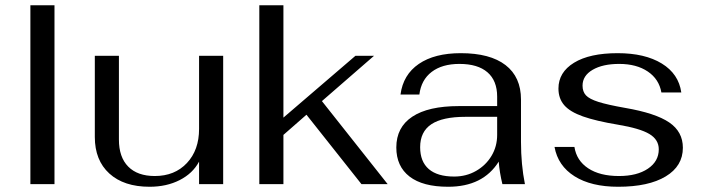

<svg xmlns="http://www.w3.org/2000/svg" viewBox="-20 -703 2677 733"><path d="M96 -683H188V0H96Z M342 -180V-490H434V-170Q434 -103 469.5 -67Q505 -31 571 -31Q647 -31 693.5 -80.5Q740 -130 740 -211V-490H832V0H740V-86Q716 -41 666 -15.5Q616 10 551 10Q453 10 397.5 -40.5Q342 -91 342 -180Z M1360 0 1150 -265 1062 -188V0H970V-683H1062V-254L1337 -490H1408L1209 -317L1460 0Z M1493 -140Q1493 -217 1554 -257.5Q1615 -298 1732 -298H1878V-334Q1878 -395 1841 -427Q1804 -459 1734 -459Q1668 -459 1628 -428.5Q1588 -398 1581 -342H1509Q1519 -418 1579 -459Q1639 -500 1739 -500Q1851 -500 1910 -454.5Q1969 -409 1969 -323V-161Q1969 -75 1984 0H1898Q1887 -45 1884 -86Q1824 10 1691 10Q1594 10 1543.5 -29Q1493 -68 1493 -140ZM1878 -188V-257H1757Q1669 -257 1626.5 -228.5Q1584 -200 1584 -141Q1584 -86 1617 -57.5Q1650 -29 1714 -29Q1760 -29 1797.5 -50.5Q1835 -72 1856.5 -108Q1878 -144 1878 -188Z M2097 -142H2173Q2181 -90 2225.5 -60.5Q2270 -31 2343 -31Q2412 -31 2453.5 -59Q2495 -87 2495 -133Q2495 -170 2459 -191.5Q2423 -213 2339 -227Q2255 -241 2205.5 -258.5Q2156 -276 2134 -301.5Q2112 -327 2112 -365Q2112 -427 2171.5 -463.5Q2231 -500 2338 -500Q2442 -500 2506.5 -460.5Q2571 -421 2581 -350H2505Q2496 -401 2453 -430Q2410 -459 2344 -459Q2281 -459 2242.5 -436.5Q2204 -414 2204 -376Q2204 -353 2217 -339Q2230 -325 2264.5 -314Q2299 -303 2367 -291Q2483 -271 2535 -235.5Q2587 -200 2587 -139Q2587 -69 2521.5 -29.5Q2456 10 2340 10Q2237 10 2173.5 -30Q2110 -70 2097 -142Z"/></svg>

Font: Fahkwang
Style: Regular
Weight: 400
Version: Version 1.000; ttfautohint (v1.6)